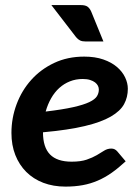

<svg xmlns="http://www.w3.org/2000/svg" viewBox="-20 -709 531 737"><path d="M470.7 -368.2Q470.7 -335.9 456.3 -309.3Q441.9 -282.7 405.3 -261.5Q368.7 -240.2 305.4 -225.1Q242.2 -210 145 -201.2Q145 -143.6 172.1 -116Q199.2 -88.4 254.9 -88.4Q290 -88.4 312.7 -96.2Q335.4 -104 351.6 -113.5Q367.7 -123 380.1 -130.9Q392.6 -138.7 407.7 -138.7Q420.9 -138.7 430.2 -127.9L462.4 -89.8Q435.1 -64.5 409.2 -46.1Q383.3 -27.8 355.7 -15.9Q328.1 -3.9 297.6 1.7Q267.1 7.3 231.4 7.3Q184.6 7.3 146.2 -7.3Q107.9 -22 80.8 -49.1Q53.7 -76.2 38.8 -114Q23.9 -151.9 23.9 -198.7Q23.9 -255.9 43.7 -308.8Q63.5 -361.8 99.9 -402.3Q136.2 -442.9 187.7 -467.3Q239.3 -491.7 303.2 -491.7Q345.2 -491.7 376.7 -480.7Q408.2 -469.7 429 -451.9Q449.7 -434.1 460.2 -412.1Q470.7 -390.1 470.7 -368.2ZM289.6 -689.5Q308.1 -689.5 316.4 -683.1Q324.7 -676.8 330.1 -664.6L377 -549.8H308.6Q295.4 -549.8 287.4 -553.7Q279.3 -557.6 272 -566.4L177.2 -689.5ZM297.4 -405.8Q271 -405.8 248.3 -396.7Q225.6 -387.7 207.5 -371.3Q189.5 -355 176.3 -331.8Q163.1 -308.6 155.3 -280.8Q220.7 -288.6 260.7 -297.6Q300.8 -306.6 322.8 -317.1Q344.7 -327.6 352.1 -339.6Q359.4 -351.6 359.4 -365.2Q359.4 -372.6 356 -379.6Q352.5 -386.7 345 -392.6Q337.4 -398.4 325.7 -402.1Q314 -405.8 297.4 -405.8Z"/></svg>

Font: Carlito
Style: Bold Italic
Weight: 700
Italic angle: -7°
Designer: Lukasz Dziedzic
Foundry: tyPoland Lukasz Dziedzic
Version: Version 1.104